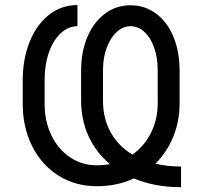

<svg xmlns="http://www.w3.org/2000/svg" viewBox="-20 -738 818 771"><path d="M517.6 -21.5Q449.7 9.8 369.1 9.8Q281.7 9.8 213.9 -33.4Q146 -76.7 108.6 -152.1Q71.3 -227.5 71.3 -320.3V-416Q71.3 -501 98.9 -569.8Q126.5 -638.7 176.5 -678.2Q226.6 -717.8 291 -717.8V-632.8Q254.4 -632.8 224.1 -604.7Q193.8 -576.7 176.5 -527.6Q159.2 -478.5 159.2 -418V-320.3Q159.2 -251 186.3 -194.8Q213.4 -138.7 261.2 -106.4Q309.1 -74.2 369.1 -74.2Q397.5 -74.2 421.4 -79.1Q365.7 -125.5 335.7 -190.9Q305.7 -256.3 305.7 -335V-456.1Q305.7 -529.3 330.6 -588.9Q355.5 -648.4 400.6 -682.6Q445.8 -716.8 503.9 -716.8Q562 -716.8 606.9 -683.3Q651.9 -649.9 676.5 -590.1Q701.2 -530.3 701.2 -454.1V-324.2Q701.2 -252 675.8 -189.2Q650.4 -126.5 604 -80.6Q651.9 -69.3 707 -69.3V13.7Q601.6 13.7 517.6 -21.5ZM511.7 -117.2Q559.6 -150.9 586.4 -204.8Q613.3 -258.8 613.3 -324.2V-456.1Q613.3 -507.8 598.6 -548.1Q584 -588.4 559.1 -610.6Q534.2 -632.8 503.9 -632.8Q474.1 -632.8 449 -609.9Q423.8 -586.9 408.7 -546.9Q393.6 -506.8 393.6 -457V-334Q393.6 -262.7 424.3 -207Q455.1 -151.4 511.7 -117.2Z"/></svg>

Font: Pretendard
Style: Regular
Weight: 400
Designer: Base glyphs from Inter by Rasmus Andersson; Hangeul glyphs from Noto Sans CJK(Source Han Sans) by Jang Soo-young and Kan
Foundry: Kil Hyung-jin
Version: Version 1.309